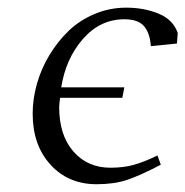

<svg xmlns="http://www.w3.org/2000/svg" viewBox="-20 -472 482 499"><path d="M64.9 -176.8Q64.9 -214.8 75.9 -253.9Q86.9 -293 108.2 -328.4Q129.4 -363.8 158.2 -391.6Q187 -419.4 226.1 -435.8Q265.1 -452.1 308.1 -452.1Q354.5 -452.1 392.3 -436.5Q430.2 -420.9 441.9 -386.2L439.9 -358.9L372.1 -352.1Q369.6 -386.2 354.2 -404.1Q338.9 -421.9 303.2 -421.9Q240.2 -421.9 195.6 -370.8Q150.9 -319.8 139.2 -245.1H303.2L297.9 -217.8H136.2Q133.8 -200.2 133.8 -193.8Q133.8 -120.6 170.7 -78.4Q207.5 -36.1 267.1 -36.1Q301.3 -36.1 328.1 -43.7Q355 -51.3 389.2 -67.9L397.9 -43.9Q343.8 -15.6 310.1 -4.4Q276.4 6.8 231 6.8Q157.7 6.8 111.3 -43.9Q64.9 -94.7 64.9 -176.8Z"/></svg>

Font: Dehuti Alt
Style: Italic
Weight: 400
Version: Version 1.2